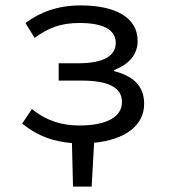

<svg xmlns="http://www.w3.org/2000/svg" viewBox="-20 -518 640 710"><path d="M250 172H319L328 10C440 -1 513 -52 513 -134C513 -204 468 -238 402 -255V-259C460 -281 489 -319 489 -367C489 -456 402 -498 279 -498C194 -498 130 -474 74 -433L108 -378C159 -415 204 -433 274 -433C362 -433 408 -408 408 -359C408 -311 362 -284 269 -284H197V-220H281C378 -220 431 -196 431 -141C431 -85 374 -54 273 -54C213 -54 154 -69 98 -115L62 -61C121 -13 181 6 246 11Z"/></svg>

Font: Hasklig
Style: Regular
Weight: 400
Monospace: yes
Designer: Paul D. Hunt, Teo Tuominen
Foundry: Adobe Systems Incorporated
Version: Version 2.030;PS 1.0;hotconv 16.6.51;makeotf.lib2.5.65220